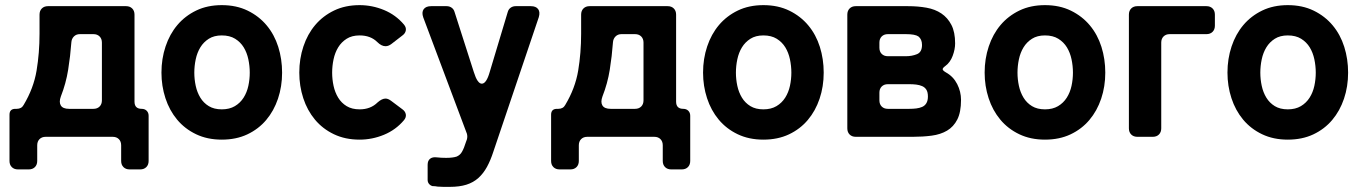

<svg xmlns="http://www.w3.org/2000/svg" viewBox="-20 -533 5306 748"><path d="M17 94V-86Q17 -109 40 -109H45Q64 -109 72 -124Q111 -189 122.5 -258Q134 -327 134 -402V-476Q134 -491 143 -500Q152 -509 167 -509H471Q486 -509 495 -500Q504 -491 504 -476V-137Q504 -109 532 -109Q544 -109 551.5 -101.5Q559 -94 559 -82V94Q559 109 550 118Q541 127 526 127H485Q470 127 461 118Q452 109 452 94V33Q452 18 443 9Q434 0 419 0H158Q143 0 134 9Q125 18 125 33V94Q125 109 116 118Q107 127 92 127H50Q35 127 26 118Q17 109 17 94ZM249 -109H344Q359 -109 368 -118Q377 -127 377 -142V-367Q377 -382 368 -391Q359 -400 344 -400H291Q277 -400 268 -391Q259 -382 258 -368Q254 -314 245.5 -261Q237 -208 217 -157Q209 -135 217 -122Q225 -109 249 -109Z M844 11Q788 11 744 -10Q700 -31 670 -67Q640 -103 624.5 -150.5Q609 -198 609 -250Q609 -304 625 -352Q641 -400 671 -435.5Q701 -471 744.5 -492Q788 -513 844 -513Q901 -513 945 -491.5Q989 -470 1019 -434Q1049 -398 1064 -350.5Q1079 -303 1079 -250Q1079 -196 1063 -148.5Q1047 -101 1017 -65.5Q987 -30 943.5 -9.5Q900 11 844 11ZM844 -107Q874 -107 895 -119.5Q916 -132 929 -152.5Q942 -173 947.5 -198.5Q953 -224 953 -250Q953 -276 947.5 -302Q942 -328 929.5 -348.5Q917 -369 896 -382Q875 -395 844 -395Q814 -395 793.5 -382Q773 -369 760.5 -348.5Q748 -328 742.5 -302Q737 -276 737 -250Q737 -224 742.5 -198.5Q748 -173 760.5 -152.5Q773 -132 793.5 -119.5Q814 -107 844 -107Z M1381 11Q1325 11 1281 -10Q1237 -31 1207 -67Q1177 -103 1161.5 -150.5Q1146 -198 1146 -250Q1146 -304 1162 -352Q1178 -400 1208 -435.5Q1238 -471 1281.5 -492Q1325 -513 1381 -513Q1430 -513 1476 -494Q1522 -475 1554 -437Q1563 -426 1561 -414.5Q1559 -403 1548 -395L1504 -361Q1493 -353 1482 -353Q1466 -353 1450 -369Q1424 -395 1381 -395Q1351 -395 1330.5 -382Q1310 -369 1297.5 -348.5Q1285 -328 1279.5 -302Q1274 -276 1274 -250Q1274 -224 1279.5 -198.5Q1285 -173 1297.5 -152.5Q1310 -132 1330.5 -119.5Q1351 -107 1381 -107Q1424 -107 1451 -134Q1468 -149 1482 -149Q1492 -149 1504 -140L1548 -107Q1559 -99 1561 -87.5Q1563 -76 1554 -65Q1522 -27 1476 -8Q1430 11 1381 11Z M1732 195Q1719 195 1707.5 195Q1696 195 1685 194Q1680 193 1675 192.5Q1670 192 1665 192Q1657 190 1651.5 183.5Q1646 177 1646 168V109Q1646 93 1655.5 85.5Q1665 78 1681 80Q1690 81 1699 81.5Q1708 82 1718 82Q1744 82 1759 77Q1773 71 1780 58Q1788 44 1795 21L1799 10Q1802 -1 1799 -12L1629 -465Q1622 -485 1630.5 -497Q1639 -509 1660 -509H1720Q1731 -509 1739.5 -503Q1748 -497 1751 -486L1826 -252Q1840 -207 1857 -207Q1875 -207 1888 -253L1958 -486Q1961 -497 1969.5 -503Q1978 -509 1989 -509H2048Q2068 -509 2076.5 -497.5Q2085 -486 2079 -466L1902 58Q1891 92 1877 117.5Q1863 143 1843.5 160.5Q1824 178 1797 186.5Q1770 195 1732 195Z M2127 94V-86Q2127 -109 2150 -109H2155Q2174 -109 2182 -124Q2221 -189 2232.5 -258Q2244 -327 2244 -402V-476Q2244 -491 2253 -500Q2262 -509 2277 -509H2581Q2596 -509 2605 -500Q2614 -491 2614 -476V-137Q2614 -109 2642 -109Q2654 -109 2661.5 -101.5Q2669 -94 2669 -82V94Q2669 109 2660 118Q2651 127 2636 127H2595Q2580 127 2571 118Q2562 109 2562 94V33Q2562 18 2553 9Q2544 0 2529 0H2268Q2253 0 2244 9Q2235 18 2235 33V94Q2235 109 2226 118Q2217 127 2202 127H2160Q2145 127 2136 118Q2127 109 2127 94ZM2359 -109H2454Q2469 -109 2478 -118Q2487 -127 2487 -142V-367Q2487 -382 2478 -391Q2469 -400 2454 -400H2401Q2387 -400 2378 -391Q2369 -382 2368 -368Q2364 -314 2355.5 -261Q2347 -208 2327 -157Q2319 -135 2327 -122Q2335 -109 2359 -109Z M2954 11Q2898 11 2854 -10Q2810 -31 2780 -67Q2750 -103 2734.5 -150.5Q2719 -198 2719 -250Q2719 -304 2735 -352Q2751 -400 2781 -435.5Q2811 -471 2854.5 -492Q2898 -513 2954 -513Q3011 -513 3055 -491.5Q3099 -470 3129 -434Q3159 -398 3174 -350.5Q3189 -303 3189 -250Q3189 -196 3173 -148.5Q3157 -101 3127 -65.5Q3097 -30 3053.5 -9.5Q3010 11 2954 11ZM2954 -107Q2984 -107 3005 -119.5Q3026 -132 3039 -152.5Q3052 -173 3057.5 -198.5Q3063 -224 3063 -250Q3063 -276 3057.5 -302Q3052 -328 3039.5 -348.5Q3027 -369 3006 -382Q2985 -395 2954 -395Q2924 -395 2903.5 -382Q2883 -369 2870.5 -348.5Q2858 -328 2852.5 -302Q2847 -276 2847 -250Q2847 -224 2852.5 -198.5Q2858 -173 2870.5 -152.5Q2883 -132 2903.5 -119.5Q2924 -107 2954 -107Z M3281 -33V-476Q3281 -491 3290 -500Q3299 -509 3314 -509H3517Q3556 -509 3589.5 -503Q3623 -497 3647.5 -480.5Q3672 -464 3686.5 -436Q3701 -408 3701 -364Q3701 -341 3691.5 -315.5Q3682 -290 3663 -276Q3652 -268 3652.5 -263Q3653 -258 3665 -251Q3694 -235 3709 -205.5Q3724 -176 3724 -144Q3724 -96 3709.5 -67.5Q3695 -39 3669.5 -24Q3644 -9 3609.5 -4.5Q3575 0 3536 0H3314Q3299 0 3290 -9Q3281 -18 3281 -33ZM3439 -314H3509Q3533 -314 3552.5 -322Q3572 -330 3572 -358Q3572 -380 3558 -391Q3545 -400 3509 -400H3439Q3424 -400 3415 -391Q3406 -382 3406 -367V-347Q3406 -332 3415 -323Q3424 -314 3439 -314ZM3439 -109H3523Q3537 -109 3549.5 -110.5Q3562 -112 3572.5 -116.5Q3583 -121 3589 -131Q3595 -141 3595 -157Q3595 -174 3589 -183.5Q3583 -193 3572.5 -197.5Q3562 -202 3549.5 -203.5Q3537 -205 3523 -205H3439Q3424 -205 3415 -196Q3406 -187 3406 -172V-142Q3406 -127 3415 -118Q3424 -109 3439 -109Z M4051 11Q3995 11 3951 -10Q3907 -31 3877 -67Q3847 -103 3831.5 -150.5Q3816 -198 3816 -250Q3816 -304 3832 -352Q3848 -400 3878 -435.5Q3908 -471 3951.5 -492Q3995 -513 4051 -513Q4108 -513 4152 -491.5Q4196 -470 4226 -434Q4256 -398 4271 -350.5Q4286 -303 4286 -250Q4286 -196 4270 -148.5Q4254 -101 4224 -65.5Q4194 -30 4150.5 -9.5Q4107 11 4051 11ZM4051 -107Q4081 -107 4102 -119.5Q4123 -132 4136 -152.5Q4149 -173 4154.5 -198.5Q4160 -224 4160 -250Q4160 -276 4154.5 -302Q4149 -328 4136.5 -348.5Q4124 -369 4103 -382Q4082 -395 4051 -395Q4021 -395 4000.5 -382Q3980 -369 3967.5 -348.5Q3955 -328 3949.5 -302Q3944 -276 3944 -250Q3944 -224 3949.5 -198.5Q3955 -173 3967.5 -152.5Q3980 -132 4000.5 -119.5Q4021 -107 4051 -107Z M4378 -33V-476Q4378 -491 4387 -500Q4396 -509 4411 -509H4680Q4695 -509 4704 -500Q4713 -491 4713 -476V-433Q4713 -418 4704 -409Q4695 -400 4680 -400H4537Q4522 -400 4513 -391Q4504 -382 4504 -367V-33Q4504 -18 4495 -9Q4486 0 4471 0H4411Q4396 0 4387 -9Q4378 -18 4378 -33Z M4997 11Q4941 11 4897 -10Q4853 -31 4823 -67Q4793 -103 4777.5 -150.5Q4762 -198 4762 -250Q4762 -304 4778 -352Q4794 -400 4824 -435.5Q4854 -471 4897.5 -492Q4941 -513 4997 -513Q5054 -513 5098 -491.5Q5142 -470 5172 -434Q5202 -398 5217 -350.5Q5232 -303 5232 -250Q5232 -196 5216 -148.5Q5200 -101 5170 -65.5Q5140 -30 5096.5 -9.5Q5053 11 4997 11ZM4997 -107Q5027 -107 5048 -119.5Q5069 -132 5082 -152.5Q5095 -173 5100.5 -198.5Q5106 -224 5106 -250Q5106 -276 5100.5 -302Q5095 -328 5082.5 -348.5Q5070 -369 5049 -382Q5028 -395 4997 -395Q4967 -395 4946.5 -382Q4926 -369 4913.5 -348.5Q4901 -328 4895.5 -302Q4890 -276 4890 -250Q4890 -224 4895.5 -198.5Q4901 -173 4913.5 -152.5Q4926 -132 4946.5 -119.5Q4967 -107 4997 -107Z"/></svg>

Font: Higure Gothic Black
Style: Regular
Weight: 900
Designer: Yoshimichi Ohira
Foundry: Positype
Version: Version 1.000